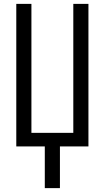

<svg xmlns="http://www.w3.org/2000/svg" viewBox="-20 -755 540 990"><path d="M211 215V0H64V-735H142V-70H358V-735H436V0H289V215Z"/></svg>

Font: Zed Sans
Style: Regular
Weight: 400
Designer: Belleve Invis
Foundry: Belleve Invis
Version: Version 1.0.0; ttfautohint (v1.8.4)